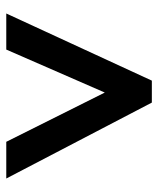

<svg xmlns="http://www.w3.org/2000/svg" viewBox="34 -792 504 612"><g transform="rotate(90 286.0 -486.0)"><path d="M237 -718H307L549 -254H432L275 -568L138 -254H23Z"/></g></svg>

Font: BC Sans
Style: Bold
Weight: 700
Designer: Monotype Design Team
Province of B.C.
Foundry: Monotype Imaging Inc.
Version: Version 2.000;GOOG;noto-source:20170915:90ef993387c0